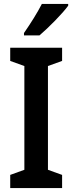

<svg xmlns="http://www.w3.org/2000/svg" viewBox="-20 -957 368 977"><path d="M327 -928V-937H193C170 -892 136 -838 102 -789V-777H181C227 -816 299 -889 327 -928ZM296 0V-67L224 -93V-621L296 -647V-714H32V-647L104 -621V-93L32 -67V0Z"/></svg>

Font: Noto Sans Armenian Condensed SemiBold
Style: Regular
Weight: 600
Width: 3
Designer: Monotype Design Team
Foundry: Monotype Imaging Inc.
Version: Version 2.008